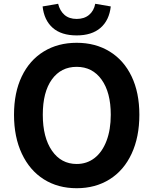

<svg xmlns="http://www.w3.org/2000/svg" viewBox="-20 -980 810 1014"><path d="M54 -374Q54 -491 95 -576.5Q136 -662 211 -708Q286 -754 385 -754Q484 -754 559 -708Q634 -662 675 -576.5Q716 -491 716 -374Q716 -256 675 -168Q634 -80 559 -33Q484 14 385 14Q286 14 211.5 -33Q137 -80 95.5 -168Q54 -256 54 -374ZM565 -374Q565 -492 516.5 -559.5Q468 -627 385 -627Q302 -627 254 -560.5Q206 -494 206 -374Q206 -254 254.5 -184Q303 -114 385 -114Q439 -114 479.5 -145.5Q520 -177 542.5 -236Q565 -295 565 -374ZM205 -946 287 -960Q296 -923 320.5 -901.5Q345 -880 385 -880Q425 -880 450.5 -901.5Q476 -923 483 -960L565 -946Q557 -873 511 -833Q465 -793 385 -793Q304 -793 258.5 -833Q213 -873 205 -946Z"/></svg>

Font: Merged Yaku Han JP
Style: Bold
Weight: 700
Designer: Ryoko NISHIZUKA 西塚涼子 (kana, bopomofo & ideographs); Paul D. Hunt (Latin, Greek & Cyrillic); Sandoll Communications 산돌커뮤니
Foundry: Adobe
Version: Version 2.004